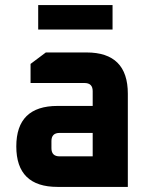

<svg xmlns="http://www.w3.org/2000/svg" viewBox="-20 -734 590 754"><path d="M206 0Q44 0 44 -159Q44 -318 206 -318H344V-376Q344 -408 312 -408H100V-483L160 -528H320Q482 -528 482 -366V0ZM182 -152Q182 -120 214 -120H344V-212H214Q182 -212 182 -180ZM130 -618V-714H422V-618Z"/></svg>

Font: Oxanium
Style: Bold
Weight: 700
Designer: Severin Meyer
Version: Version 2.000